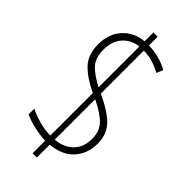

<svg xmlns="http://www.w3.org/2000/svg" viewBox="-259 -810 919 919"><g transform="rotate(45 200.5 -351.0)"><path d="M180 -27Q139 -29 100 -38.5Q61 -48 35 -60V-99Q62 -85 102.5 -73.5Q143 -62 180 -62V-350Q110 -383 71.5 -423Q33 -463 33 -533Q33 -605 74.5 -650Q116 -695 180 -700V-760H209V-701Q281 -699 341 -666L327 -633Q300 -648 271 -657Q242 -666 209 -666V-375Q290 -338 329 -298.5Q368 -259 368 -195Q368 -127 327.5 -82Q287 -37 209 -29V58H180ZM180 -665Q132 -660 100.5 -625.5Q69 -591 69 -532Q69 -476 98 -446Q127 -416 180 -389ZM209 -63Q265 -68 299 -101.5Q333 -135 333 -193Q333 -244 303 -275Q273 -306 209 -337Z"/></g></svg>

Font: Noto Sans Gujarati UI ExtraCondensed ExtraLight
Style: Regular
Weight: 200
Width: 2
Designer: Jelle Bosma - Monotype Design Team, Universal Thirst
Foundry: Monotype Imaging Inc.
Version: Version 2.106; ttfautohint (v1.8.4.7-5d5b)